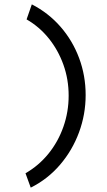

<svg xmlns="http://www.w3.org/2000/svg" viewBox="-20 -756 490 881"><path d="M121 105 97 39Q158 4 202.5 -51Q247 -106 271 -174.5Q295 -243 295 -317Q295 -392 271 -459Q247 -526 204 -579.5Q161 -633 102 -667L126 -736Q202 -697 257.5 -633.5Q313 -570 343 -489.5Q373 -409 373 -320Q373 -231 342.5 -148.5Q312 -66 255.5 0Q199 66 121 105Z"/></svg>

Font: Inconsolata SemiCondensed Medium
Style: Regular
Weight: 500
Width: 4
Monospace: yes
Designer: Raph Levien, Cyreal, Brenton Simpson
Foundry: Raph Levien, Cyreal, Google
Version: Version 3.001; ttfautohint (v1.8.2.53-6de2)